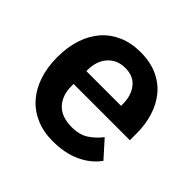

<svg xmlns="http://www.w3.org/2000/svg" viewBox="-140 -680 837 837"><g transform="rotate(45 279.0 -261.0)"><path d="M285 12Q227 12 181.5 -7.5Q136 -27 104.5 -62.5Q73 -98 56 -148.5Q39 -199 39 -262Q39 -324 55.5 -374Q72 -424 103 -459.5Q134 -495 179 -514.5Q224 -534 281 -534Q342 -534 387 -513Q432 -492 461 -456Q490 -420 504.5 -372.5Q519 -325 519 -271V-229H172V-216Q172 -159 204 -124.5Q236 -90 299 -90Q347 -90 377.5 -110Q408 -130 432 -161L501 -84Q469 -39 413.5 -13.5Q358 12 285 12ZM283 -438Q232 -438 202 -404Q172 -370 172 -316V-308H386V-317Q386 -371 359.5 -404.5Q333 -438 283 -438Z"/></g></svg>

Font: IBM Plex Sans Hebrew SemiBold
Style: Regular
Weight: 600
Designer: Mike Abbink, Paul van der Laan, Pieter van Rosmalen, Yanek Iontef
Foundry: Bold Monday
Version: Version 1.2